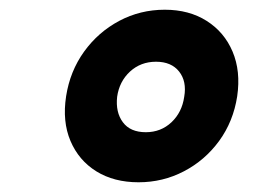

<svg xmlns="http://www.w3.org/2000/svg" viewBox="-20 -856 522 395"><path d="M265 -481Q214.5 -481 178.2 -503.5Q142 -526 125 -566Q108 -606 116 -658Q124 -709.5 153 -749.8Q182 -790 225.2 -813Q268.5 -836 319 -836Q369 -836 405.2 -813Q441.5 -790 458.5 -749.8Q475.5 -709.5 468 -658Q460 -606 430.8 -566Q401.5 -526 358.2 -503.5Q315 -481 265 -481ZM280 -584Q311 -584 332.8 -604.5Q354.5 -625 359 -657Q364.5 -688.5 348.5 -708.8Q332.5 -729 301 -729Q269.5 -729 247.5 -708.8Q225.5 -688.5 221 -657Q217.5 -625 232.8 -604.5Q248 -584 280 -584Z"/></svg>

Font: Public Sans Thin Black
Style: Italic
Weight: 900
Italic angle: -8°
Version: Version 2.001